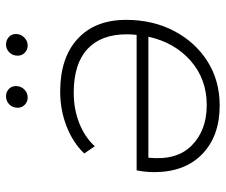

<svg xmlns="http://www.w3.org/2000/svg" viewBox="-76 -670 750 638"><g transform="rotate(-90 299.0 -351.0)"><path d="M314 -526Q426 -526 489 -468Q552 -410 552 -307Q552 -218 515 -147.5Q478 -77 414 -36.5Q350 4 267 4Q166 4 106 -54Q46 -112 46 -214Q46 -243 52 -272H502Q504 -288 504 -305Q504 -390 455 -435.5Q406 -481 310 -481Q255 -481 208.5 -462.5Q162 -444 132 -411L108 -446Q143 -483 197.5 -504.5Q252 -526 314 -526ZM496 -233H94Q84 -139 134.5 -89Q185 -39 269 -39Q355 -39 416 -92.5Q477 -146 496 -233ZM467 -634Q453 -634 443 -643.5Q433 -653 433 -667Q433 -684 444 -695Q455 -706 470 -706Q484 -706 494.5 -697Q505 -688 505 -673Q505 -657 493.5 -645.5Q482 -634 467 -634ZM294 -634Q280 -634 270 -643.5Q260 -653 260 -667Q260 -684 271 -695Q282 -706 298 -706Q312 -706 322 -697Q332 -688 332 -673Q332 -657 321 -645.5Q310 -634 294 -634Z"/></g></svg>

Font: Montserrat Light
Style: Italic
Weight: 300
Italic angle: -11.3°
Designer: Julieta Ulanovsky
Foundry: Julieta Ulanovsky
Version: Version 9.000; ttfautohint (v1.8.4.7-5d5b)